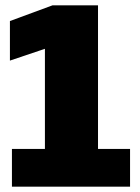

<svg xmlns="http://www.w3.org/2000/svg" viewBox="-20 -696 521 716"><path d="M24.5 0H465V-140.5H345.5V-676H175.5L17 -617.5V-470L147.5 -514V-140.5H24.5Z"/></svg>

Font: Anybody Condensed Black
Style: Regular
Weight: 900
Width: 3
Designer: Tyler Finck
Foundry: Etcetera Type Company
Version: Version 1.113;gftools[0.9.25]